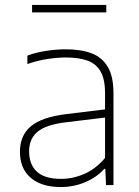

<svg xmlns="http://www.w3.org/2000/svg" viewBox="-20 -747 562 775"><path d="M225 8Q148 8 104.2 -29.2Q60.5 -66.5 60.5 -134Q60.5 -200.5 104.8 -237.5Q149 -274.5 248 -286.5L404 -305.5V-370.5Q404 -428.5 385.2 -459.8Q366.5 -491 331.2 -503Q296 -515 246 -515Q213 -515 172.5 -509Q132 -503 90.5 -488.5V-522.5Q123.5 -535 165.2 -541.5Q207 -548 245.5 -548Q306 -548 349 -532Q392 -516 415 -477.2Q438 -438.5 438 -371V0H408L405 -65.5H401Q371.5 -32 324.8 -12Q278 8 225 8ZM97.5 -136.5Q97.5 -83 129 -54Q160.5 -25 226 -25Q274.5 -25 320.8 -45.2Q367 -65.5 404 -109.5V-272.5L247 -253.5Q166.5 -244 132 -215.5Q97.5 -187 97.5 -136.5ZM109.5 -697V-727H409V-697Z"/></svg>

Font: Encode Sans SemiExpanded SemiExpanded Thin
Style: Regular
Weight: 100
Width: 6
Designer: Multiple Designers
Foundry: Impallari Type
Version: Version 3.000; ttfautohint (v1.8.3) -l 8 -r 50 -G 200 -x 14 